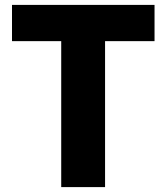

<svg xmlns="http://www.w3.org/2000/svg" viewBox="-20 -764 680 784"><path d="M230 0H409V-596H611V-744H29V-596H230Z"/></svg>

Font: Noto Sans Korean Black
Style: Bold
Weight: 900
Designer: Ryoko NISHIZUKA (kana & ideographs); Paul D. Hunt (Latin, Greek & Cyrillic); Wenlong ZHANG (bopomofo); Sandoll Communica
Foundry: Adobe Systems Incorporated
Version: Version 1.000;PS 1;hotconv 1.0.78;makeotf.lib2.5.61930